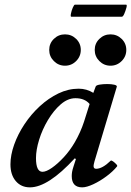

<svg xmlns="http://www.w3.org/2000/svg" viewBox="-20 -794 566 827"><path d="M109 13Q71 13 48 -14Q25 -41 25 -86Q25 -126 41 -171Q57 -216 85.5 -259Q114 -302 151.5 -336.5Q189 -371 231.5 -391.5Q274 -412 319 -412Q353 -412 382 -394L392 -421Q394 -427 409 -429.5Q424 -432 442 -432Q460 -432 472.5 -429Q485 -426 483 -420L387 -99Q383 -84 383 -79Q383 -67 394 -67Q421 -67 457 -102Q460 -104 467.5 -98.5Q475 -93 481 -86.5Q487 -80 484 -77Q467 -56 439 -35Q411 -14 382 -0.5Q353 13 334 13Q289 13 289 -36Q289 -44 290.5 -53.5Q292 -63 297 -78L307 -109L302 -112Q187 13 109 13ZM163 -54Q179 -54 203.5 -71Q228 -88 254.5 -116.5Q281 -145 302 -181Q327 -224 342 -270L366 -346Q345 -371 305 -371Q272 -371 241.5 -344.5Q211 -318 186.5 -277Q162 -236 148.5 -192Q135 -148 135 -113Q135 -54 163 -54ZM260 -511Q232 -511 212 -531Q192 -551 192 -579Q192 -607 212 -626.5Q232 -646 260 -646Q288 -646 308 -626.5Q328 -607 328 -579Q328 -551 308 -531Q288 -511 260 -511ZM456 -511Q428 -511 408 -531Q388 -551 388 -579Q388 -607 408 -626.5Q428 -646 456 -646Q484 -646 504 -626.5Q524 -607 524 -579Q524 -551 504 -531Q484 -511 456 -511ZM287 -722Q283 -722 285.5 -735Q288 -748 293.5 -761Q299 -774 303 -774H523Q528 -774 524.5 -761Q521 -748 515.5 -735Q510 -722 505 -722Z"/></svg>

Font: Junicode SmExp
Style: Bold Italic
Weight: 700
Width: 6
Italic angle: -11°
Designer: Peter S. Baker
Version: Version 2.205; ttfautohint (v1.8.4)